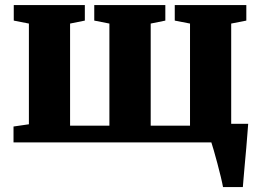

<svg xmlns="http://www.w3.org/2000/svg" viewBox="-20 -574 1055 774"><path d="M879 180Q876.5 165.5 870.2 139.2Q864 113 856.2 84.2Q848.5 55.5 841.8 32.2Q835 9 832 0L797 -75H980.5Q979.5 -62 977.5 -36Q975.5 -10 972.8 22.2Q970 54.5 967 86.2Q964 118 962 143.5Q960 169 959 180ZM34.5 0V-64L96.5 -73V-479L35.5 -491V-553.5H322V-491L262.5 -479V-67.5H421V-479L360 -491V-553.5H646.5V-491L587.5 -479V-67.5H746V-479L684.5 -491V-553.5H973V-491L912 -479V-73L974 -64V0Z"/></svg>

Font: Merriweather 24pt Black
Style: Regular
Weight: 900
Designer: Eben Sorkin
Foundry: Eben Sorkin
Version: Version 2.100